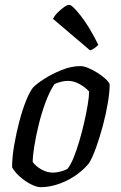

<svg xmlns="http://www.w3.org/2000/svg" viewBox="-20 -773 500 793"><path d="M148 0Q131 0 107.5 -12Q84 -24 62.5 -43Q41 -62 30 -82Q30 -124 38.5 -173Q47 -222 59.5 -270Q72 -318 87 -355.5Q102 -393 116 -411Q130 -426 162.5 -447Q195 -468 235 -484Q275 -500 312 -500Q326 -500 345 -492Q364 -484 383 -472Q402 -460 416 -447Q430 -434 433 -425Q433 -394 425.5 -348.5Q418 -303 405 -254.5Q392 -206 377 -164Q362 -122 347 -98Q308 -52 253.5 -26Q199 0 148 0ZM199 -60Q211 -60 228 -64Q245 -68 258 -75Q271 -90 283.5 -120.5Q296 -151 307.5 -190Q319 -229 328 -268.5Q337 -308 342.5 -341.5Q348 -375 348 -395Q333 -412 309 -425.5Q285 -439 260 -439Q247 -439 233 -435.5Q219 -432 205 -426Q184 -394 167.5 -349Q151 -304 139.5 -256.5Q128 -209 121.5 -168Q115 -127 115 -104Q127 -87 150.5 -73.5Q174 -60 199 -60ZM352 -565 199 -695Q205 -708 218.5 -721.5Q232 -735 245 -744Q258 -753 266 -753Q278 -753 313.5 -708Q349 -663 386 -588Q381 -582 371.5 -575Q362 -568 352 -565Z"/></svg>

Font: Texturina
Style: Italic
Weight: 400
Italic angle: -11°
Designer: Guillermo Torres Carreño
Foundry: Omnibus-Type
Version: Version 1.002; ttfautohint (v1.8.3)